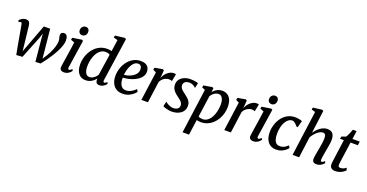

<svg xmlns="http://www.w3.org/2000/svg" viewBox="-40 -1772 5704 2982"><g transform="rotate(20 2812.0 -281.5)"><path d="M151.5 10 119.5 -163 66 -463.5Q63 -481 57.8 -488Q52.5 -495 43.5 -495Q33.5 -495.5 26.2 -490.8Q19 -486 11.5 -480.5L-1 -510Q3.5 -516 18.2 -529Q33 -542 55.2 -552.8Q77.5 -563.5 104 -563.5Q142 -563.5 157.8 -546Q173.5 -528.5 178 -495.5L214 -177.5L224.5 -78.5L264.5 -185.5L402.5 -553.5H507L545.5 -170L554 -76L602.5 -150.5Q618.5 -176.5 635 -209Q651.5 -241.5 665.5 -277.5Q679.5 -313.5 688.2 -350.2Q697 -387 697.5 -421.5Q697.5 -439 693.2 -454.2Q689 -469.5 684.8 -483.5Q680.5 -497.5 680.5 -510.5Q680.5 -535 695.2 -549.8Q710 -564.5 734.5 -564.5Q758 -564.5 772.5 -552Q787 -539.5 793.2 -517Q799.5 -494.5 800 -465.5Q800 -428.5 785.5 -382.8Q771 -337 745.8 -287Q720.5 -237 688.8 -186Q657 -135 621.8 -86.5Q586.5 -38 552.5 4L467.5 9L431.5 -368L425.5 -445L401 -367.5L252 3.5Z M939.5 10Q916 10 899.5 2.8Q883 -4.5 875 -18.8Q867 -33 869 -55Q871 -74.5 876 -108.5Q881 -142.5 887.8 -186.2Q894.5 -230 902.2 -279.5Q910 -329 917.2 -380.5Q924.5 -432 931 -480.5L870 -504.5L876.5 -539L1028.5 -562.5L1051 -551.5L982 -90Q979 -72 984 -63.2Q989 -54.5 997.5 -54.5Q1007.5 -54.5 1018.8 -60.8Q1030 -67 1047 -83.5L1059.5 -57Q1054 -49 1038.2 -33Q1022.5 -17 997.5 -3.5Q972.5 10 939.5 10ZM1005.5 -628.5Q979.5 -628.5 962 -646.8Q944.5 -665 945.5 -693Q946 -727 966.8 -749.2Q987.5 -771.5 1019.5 -771.5Q1047 -771.5 1063.5 -753.8Q1080 -736 1079.5 -709.5Q1079.5 -674 1059.5 -651.2Q1039.5 -628.5 1005.5 -628.5Z M1565 -91Q1563 -73 1566.5 -63.8Q1570 -54.5 1579 -54.5Q1588.5 -54.5 1599.2 -60.2Q1610 -66 1625.5 -79L1638.5 -53Q1633.5 -46 1618 -30.8Q1602.5 -15.5 1578.8 -2.8Q1555 10 1524 10Q1492 10 1476.2 -6.5Q1460.5 -23 1460 -56.5V-79Q1445.5 -57.5 1421.8 -37Q1398 -16.5 1366.2 -3.2Q1334.5 10 1296.5 10Q1240.5 10 1204.2 -17.5Q1168 -45 1150.5 -91.8Q1133 -138.5 1133 -196.5Q1133 -247 1146 -299Q1159 -351 1185 -398.5Q1211 -446 1249.5 -483.2Q1288 -520.5 1338.8 -542.2Q1389.5 -564 1453 -564Q1469.5 -564 1488 -561Q1506.5 -558 1522.5 -553.5L1550 -746L1481 -764L1489 -798L1645.5 -817L1668.5 -804.5ZM1513 -490Q1499 -500.5 1480.2 -505.2Q1461.5 -510 1442 -510Q1400.5 -510 1368.8 -490.8Q1337 -471.5 1314 -438.8Q1291 -406 1276.2 -365.8Q1261.5 -325.5 1254.8 -282.8Q1248 -240 1248 -201.5Q1248 -156.5 1258 -123.8Q1268 -91 1287 -73.8Q1306 -56.5 1332.5 -56.5Q1360.5 -56.5 1385.2 -69.2Q1410 -82 1429.5 -101.5Q1449 -121 1460.5 -140.5Z M2118.5 -97Q2104.5 -76.5 2075 -51.2Q2045.5 -26 2002.8 -7.8Q1960 10.5 1907 10.5Q1853 10.5 1815 -8.2Q1777 -27 1753.5 -58.8Q1730 -90.5 1719.2 -130Q1708.5 -169.5 1709 -211Q1709.5 -283.5 1732 -347.5Q1754.5 -411.5 1794.5 -460.5Q1834.5 -509.5 1888 -537.2Q1941.5 -565 2004.5 -565Q2053.5 -565 2085.2 -549.2Q2117 -533.5 2132.5 -506Q2148 -478.5 2148.5 -444.5Q2149 -398 2126.8 -362.5Q2104.5 -327 2067.8 -301.5Q2031 -276 1987.8 -259.5Q1944.5 -243 1902 -235Q1859.5 -227 1826.5 -226Q1825 -193.5 1830.2 -163.2Q1835.5 -133 1848.2 -108.8Q1861 -84.5 1882.8 -70.2Q1904.5 -56 1935.5 -56Q1967 -56 1995.5 -66.2Q2024 -76.5 2049.2 -94.5Q2074.5 -112.5 2096 -135.5ZM1980 -512Q1944.5 -512 1917.5 -489.5Q1890.5 -467 1871.8 -431Q1853 -395 1842 -353.5Q1831 -312 1827.5 -274Q1854.5 -275 1884 -282.8Q1913.5 -290.5 1941.5 -304.2Q1969.5 -318 1992.2 -337.5Q2015 -357 2028.2 -382Q2041.5 -407 2041 -437Q2040 -474.5 2024 -493.2Q2008 -512 1980 -512Z M2216 0 2282 -477.5 2230 -503 2237 -539 2366.5 -562.5 2387.5 -550 2381 -461 2375.5 -416Q2384 -440.5 2400.5 -466.5Q2417 -492.5 2440 -514.2Q2463 -536 2491.2 -549.5Q2519.5 -563 2552 -563Q2562 -563 2571.5 -561Q2581 -559 2585 -555.5L2561 -436Q2556 -440 2543.2 -443.8Q2530.5 -447.5 2511.5 -447.5Q2492.5 -447.5 2472.8 -441.2Q2453 -435 2434.2 -423.2Q2415.5 -411.5 2400 -394Q2384.5 -376.5 2373.5 -354.5L2324.5 0Z M2936 -462H2930.5Q2920.5 -476 2892.5 -491.8Q2864.5 -507.5 2827.5 -507.5Q2801 -507.5 2779.8 -499.5Q2758.5 -491.5 2745.5 -476Q2732.5 -460.5 2731 -436.5Q2730 -412 2741.5 -391.5Q2753 -371 2773.2 -353.2Q2793.5 -335.5 2818 -318Q2844 -298.5 2869.2 -276.8Q2894.5 -255 2911.2 -225.8Q2928 -196.5 2928 -156Q2928 -115.5 2911.2 -84.5Q2894.5 -53.5 2865.2 -32.5Q2836 -11.5 2798.5 -0.8Q2761 10 2719.5 10Q2693.5 10 2662.5 4.5Q2631.5 -1 2606 -9.5Q2580.5 -18 2571 -26.5L2589.5 -104.5H2593Q2604 -93 2625.5 -80.2Q2647 -67.5 2672.5 -58.5Q2698 -49.5 2721 -49.5Q2745 -49.5 2767.8 -56.5Q2790.5 -63.5 2805.2 -80.2Q2820 -97 2820 -125.5Q2820 -151 2806.5 -171.2Q2793 -191.5 2771.5 -209Q2750 -226.5 2726.5 -243Q2705.5 -257.5 2681.8 -279.8Q2658 -302 2641.2 -333Q2624.5 -364 2624.5 -405Q2624.5 -453.5 2651.2 -489Q2678 -524.5 2724.2 -544Q2770.5 -563.5 2828 -563.5Q2854.5 -563.5 2880 -560.5Q2905.5 -557.5 2925.2 -553Q2945 -548.5 2953.5 -544.5Z M2989 254 3090 -483 3036.5 -506 3043.5 -540 3185 -563.5 3206 -552.5 3197.5 -485Q3213 -505.5 3235.8 -523.5Q3258.5 -541.5 3287 -552.8Q3315.5 -564 3349 -564Q3404.5 -564 3441.5 -538Q3478.5 -512 3497 -465Q3515.5 -418 3515.5 -354Q3515.5 -302 3501.8 -249.8Q3488 -197.5 3461 -150.8Q3434 -104 3395.5 -67.8Q3357 -31.5 3307.2 -10.8Q3257.5 10 3198 10Q3182 10 3164.8 7.2Q3147.5 4.5 3131 1L3096 254ZM3140 -62Q3154 -52.5 3171.5 -48.2Q3189 -44 3210 -44Q3248.5 -44 3279.2 -62.5Q3310 -81 3332.8 -112.5Q3355.5 -144 3370.2 -184Q3385 -224 3392.5 -267.5Q3400 -311 3400 -353Q3400 -397 3389.8 -429.5Q3379.5 -462 3360.5 -479.5Q3341.5 -497 3313.5 -497Q3286.5 -497 3262.5 -484.5Q3238.5 -472 3220 -453.2Q3201.5 -434.5 3189.5 -415Z M3586 0 3652 -477.5 3600 -503 3607 -539 3736.5 -562.5 3757.5 -550 3751 -461 3745.5 -416Q3754 -440.5 3770.5 -466.5Q3787 -492.5 3810 -514.2Q3833 -536 3861.2 -549.5Q3889.5 -563 3922 -563Q3932 -563 3941.5 -561Q3951 -559 3955 -555.5L3931 -436Q3926 -440 3913.2 -443.8Q3900.5 -447.5 3881.5 -447.5Q3862.5 -447.5 3842.8 -441.2Q3823 -435 3804.2 -423.2Q3785.5 -411.5 3770 -394Q3754.5 -376.5 3743.5 -354.5L3694.5 0Z M4068.5 10Q4045 10 4028.5 2.8Q4012 -4.5 4004 -18.8Q3996 -33 3998 -55Q4000 -74.5 4005 -108.5Q4010 -142.5 4016.8 -186.2Q4023.5 -230 4031.2 -279.5Q4039 -329 4046.2 -380.5Q4053.5 -432 4060 -480.5L3999 -504.5L4005.5 -539L4157.5 -562.5L4180 -551.5L4111 -90Q4108 -72 4113 -63.2Q4118 -54.5 4126.5 -54.5Q4136.5 -54.5 4147.8 -60.8Q4159 -67 4176 -83.5L4188.5 -57Q4183 -49 4167.2 -33Q4151.5 -17 4126.5 -3.5Q4101.5 10 4068.5 10ZM4134.5 -628.5Q4108.5 -628.5 4091 -646.8Q4073.5 -665 4074.5 -693Q4075 -727 4095.8 -749.2Q4116.5 -771.5 4148.5 -771.5Q4176 -771.5 4192.5 -753.8Q4209 -736 4208.5 -709.5Q4208.5 -674 4188.5 -651.2Q4168.5 -628.5 4134.5 -628.5Z M4441 10Q4357 10 4308.8 -48.2Q4260.5 -106.5 4260 -212Q4259.5 -271 4278.2 -332.8Q4297 -394.5 4334.2 -447Q4371.5 -499.5 4427.2 -531.8Q4483 -564 4557 -564Q4584.5 -564 4617 -558.5Q4649.5 -553 4672 -542L4642 -431.5L4620.5 -435.5Q4608.5 -451.5 4593.5 -466.5Q4578.5 -481.5 4562.8 -491.2Q4547 -501 4533 -501Q4500 -501 4471 -480.8Q4442 -460.5 4420.5 -423Q4399 -385.5 4387 -333.8Q4375 -282 4375.5 -220Q4376.5 -165.5 4388.5 -129.8Q4400.5 -94 4423.2 -76.8Q4446 -59.5 4479 -59.5Q4509 -59.5 4532.2 -67.5Q4555.5 -75.5 4575.2 -89.5Q4595 -103.5 4613 -121L4634 -83Q4621.5 -65.5 4595.2 -43.5Q4569 -21.5 4530.5 -5.8Q4492 10 4441 10Z M5112.5 10Q5085.5 10 5069.8 2Q5054 -6 5047.5 -21Q5041 -36 5041.5 -57Q5042 -71 5044.5 -90.5Q5047 -110 5050.8 -132Q5054.5 -154 5058.8 -176.8Q5063 -199.5 5067 -220.5Q5070.5 -242 5075 -266.2Q5079.5 -290.5 5083.2 -315.8Q5087 -341 5089.5 -365.2Q5092 -389.5 5092 -410.5Q5091.5 -441 5085.8 -457.5Q5080 -474 5068.2 -480.8Q5056.5 -487.5 5038 -487.5Q5018 -487.5 4995.2 -476.2Q4972.5 -465 4949.5 -445.5Q4926.5 -426 4906 -400.5Q4885.5 -375 4869.5 -347L4823 0H4714.5L4815.5 -746L4753 -764L4759 -798L4907.5 -817L4930 -804.5L4880.5 -425Q4898.5 -453.5 4922 -478.5Q4945.5 -503.5 4972.2 -522.8Q4999 -542 5028.5 -553Q5058 -564 5089 -564Q5125 -564 5151.2 -550.2Q5177.5 -536.5 5192 -505.2Q5206.5 -474 5206.5 -421Q5206.5 -401 5202.2 -370.2Q5198 -339.5 5192.2 -306.5Q5186.5 -273.5 5181.5 -246Q5178.5 -227 5174.5 -205.8Q5170.5 -184.5 5166.8 -163Q5163 -141.5 5160.5 -121.8Q5158 -102 5157 -86Q5156.5 -69 5161.2 -61.5Q5166 -54 5173.5 -54Q5183.5 -54 5194.2 -60.5Q5205 -67 5222.5 -81.5L5235 -54.5Q5230.5 -47.5 5214.2 -31.8Q5198 -16 5172.2 -3Q5146.5 10 5112.5 10Z M5452 -177.5Q5449.5 -160 5447.8 -146.8Q5446 -133.5 5445 -122.2Q5444 -111 5444 -98.5Q5444 -81.5 5452.5 -72.8Q5461 -64 5477 -64Q5510 -64 5534 -75.5Q5558 -87 5574 -101L5586 -62Q5573.5 -47 5550 -30.2Q5526.5 -13.5 5493.5 -1.8Q5460.5 10 5418 10Q5381 10 5356 -9.2Q5331 -28.5 5331.5 -73.5Q5331.5 -78.5 5331.8 -85.5Q5332 -92.5 5333.2 -103Q5334.5 -113.5 5336.2 -127.8Q5338 -142 5340.5 -162L5385 -488H5321.5L5330.5 -528L5396.5 -550Q5407.5 -561.5 5419.5 -586Q5431.5 -610.5 5442.8 -638.5Q5454 -666.5 5461.5 -688H5523.5L5504 -551H5625L5616.5 -488H5495.5Z"/></g></svg>

Font: Merriweather 28pt Medium
Style: Italic
Weight: 500
Italic angle: -7.8°
Version: Version 2.101